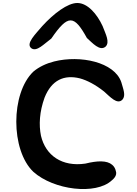

<svg xmlns="http://www.w3.org/2000/svg" viewBox="-20 -1220 918 1284"><path d="M203 -71C339 51 621 86 728 -14C736 -20 742 -27 748 -35C756 -47 760 -61 755 -75C751 -95 741 -109 730 -118C695 -148 632 -146 551 -126C395 -103 285 -180 254 -312C239 -385 244 -473 278 -567C325 -685 409 -722 514 -696C562 -683 618 -654 676 -608C716 -573 764 -517 799 -554C823 -582 804 -624 791 -671C745 -805 517 -853 342 -809C290 -796 241 -773 203 -741C51 -596 51 -216 203 -71ZM263 -1046C219 -993 149 -928 190 -897C226 -872 274 -926 323 -962C435 -1125 475 -1122 561 -966C597 -934 648 -874 687 -909C715 -939 688 -989 666 -1046C629 -1126 566 -1200 497 -1200C432 -1200 340 -1130 263 -1046Z"/></svg>

Font: Venom Sans
Style: Bd
Weight: 700
Version: Version 1.001